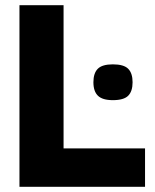

<svg xmlns="http://www.w3.org/2000/svg" viewBox="-20 -720 597 740"><path d="M55 0V-700H225V-148H539V0ZM340 -403Q340 -438 357 -455Q374 -472 415 -472Q457 -472 474 -455Q491 -438 491 -403Q491 -368 474 -351Q457 -334 415 -334Q375 -334 357.5 -351Q340 -368 340 -403Z"/></svg>

Font: Georama
Style: Bold
Weight: 700
Designer: Jean-Baptiste Levee
Foundry: Production Type
Version: Version 1.000